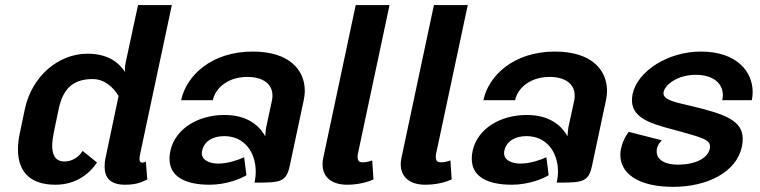

<svg xmlns="http://www.w3.org/2000/svg" viewBox="-20 -720 2998 757"><path d="M533.3 -116.7 657.5 -700H524.2L475.8 -475C473.3 -464.2 472.5 -455 472.5 -446.7C472.5 -442.5 473.3 -439.2 473.3 -435.8C450 -471.7 407.5 -508.3 325 -508.3C209.2 -508.3 105.8 -418.3 78.3 -291.7L59.2 -200C53.3 -174.2 50.8 -151.7 50.8 -130.8C50.8 -35 107.5 8.3 198.3 8.3C287.5 8.3 338.3 -43.3 362.5 -79.2L305.8 -125C292.5 -102.5 265.8 -83.3 234.2 -83.3C196.7 -83.3 185.8 -111.7 185.8 -145.8C185.8 -163.3 189.2 -182.5 192.5 -200L211.7 -291.7C226.7 -360.8 260 -408.3 345 -408.3C390.8 -408.3 425.8 -377.5 447.5 -341.7L396.7 -100C393.3 -86.7 392.5 -74.2 392.5 -62.5C392.5 -19.2 415 8.3 473.3 8.3C520.8 8.3 540.8 -3.3 560.8 -12.5L555 -83.3C555 -83.3 545 -76.7 537.5 -79.2C532.5 -80.8 530 -85 530 -93.3C530 -98.3 530.8 -105.8 533.3 -116.7Z M1025.8 -182.5C1000.8 -227.5 952.5 -266.7 865 -266.7C763.3 -266.7 671.7 -215 651.7 -125C649.2 -114.2 648.3 -103.3 648.3 -94.2C648.3 -22.5 711.7 8.3 806.7 8.3C872.5 8.3 930.8 -15.8 951.7 -29.2L942.5 -100C922.5 -90.8 880 -75 840.8 -75C805.8 -75 775.8 -88.3 775.8 -115.8C775.8 -118.3 775.8 -121.7 776.7 -125C785 -164.2 820 -183.3 864.2 -183.3C943.3 -183.3 988.3 -120 988.3 -43.3C988.3 -29.2 986.7 -15 983.3 0H991.7C1085 0 1109.2 -2.5 1122.5 -66.7L1177.5 -325C1180 -337.5 1181.7 -349.2 1181.7 -361.7C1181.7 -444.2 1120.8 -516.7 976.7 -516.7C811.7 -516.7 714.2 -420 694.2 -325H819.2C830 -375 880.8 -416.7 955 -416.7C1020 -416.7 1054.2 -386.7 1054.2 -343.3C1054.2 -337.5 1054.2 -331.7 1052.5 -325L1029.2 -216.7C1027.5 -206.7 1026.7 -194.2 1025.8 -182.5Z M1452.5 -12.5 1447.5 -87.5C1447.5 -87.5 1428.3 -80 1410.8 -80C1399.2 -80 1390 -83.3 1390 -100.8C1390 -105 1390 -110.8 1391.7 -116.7L1515.8 -700H1382.5L1255 -100C1252.5 -90 1251.7 -80.8 1251.7 -72.5C1251.7 -23.3 1285.8 8.3 1348.3 8.3C1395.8 8.3 1432.5 -3.3 1452.5 -12.5Z M1760.8 -12.5 1755.8 -87.5C1755.8 -87.5 1736.7 -80 1719.2 -80C1707.5 -80 1698.3 -83.3 1698.3 -100.8C1698.3 -105 1698.3 -110.8 1700 -116.7L1824.2 -700H1690.8L1563.3 -100C1560.8 -90 1560 -80.8 1560 -72.5C1560 -23.3 1594.2 8.3 1656.7 8.3C1704.2 8.3 1740.8 -3.3 1760.8 -12.5Z M2217.5 -182.5C2192.5 -227.5 2144.2 -266.7 2056.7 -266.7C1955 -266.7 1863.3 -215 1843.3 -125C1840.8 -114.2 1840 -103.3 1840 -94.2C1840 -22.5 1903.3 8.3 1998.3 8.3C2064.2 8.3 2122.5 -15.8 2143.3 -29.2L2134.2 -100C2114.2 -90.8 2071.7 -75 2032.5 -75C1997.5 -75 1967.5 -88.3 1967.5 -115.8C1967.5 -118.3 1967.5 -121.7 1968.3 -125C1976.7 -164.2 2011.7 -183.3 2055.8 -183.3C2135 -183.3 2180 -120 2180 -43.3C2180 -29.2 2178.3 -15 2175 0H2183.3C2276.7 0 2300.8 -2.5 2314.2 -66.7L2369.2 -325C2371.7 -337.5 2373.3 -349.2 2373.3 -361.7C2373.3 -444.2 2312.5 -516.7 2168.3 -516.7C2003.3 -516.7 1905.8 -420 1885.8 -325H2010.8C2021.7 -375 2072.5 -416.7 2146.7 -416.7C2211.7 -416.7 2245.8 -386.7 2245.8 -343.3C2245.8 -337.5 2245.8 -331.7 2244.2 -325L2220.8 -216.7C2219.2 -206.7 2218.3 -194.2 2217.5 -182.5Z M2743.3 -516.7C2614.2 -516.7 2493.3 -440 2474.2 -349.2C2472.5 -340 2471.7 -332.5 2471.7 -325C2471.7 -243.3 2572.5 -226.7 2667.5 -200C2750.8 -176.7 2779.2 -168.3 2779.2 -143.3C2779.2 -140 2779.2 -136.7 2778.3 -133.3C2770.8 -97.5 2724.2 -70.8 2652.5 -70.8C2601.7 -70.8 2569.2 -90 2569.2 -122.5C2569.2 -125.8 2569.2 -129.2 2570 -133.3C2575 -155.8 2590 -166.7 2590 -166.7L2459.2 -200C2459.2 -200 2437.5 -175.8 2428.3 -133.3C2426.7 -125 2425.8 -116.7 2425.8 -109.2C2425.8 -40.8 2489.2 16.7 2634.2 16.7C2765.8 16.7 2883.3 -39.2 2905 -141.7C2907.5 -152.5 2908.3 -163.3 2908.3 -172.5C2908.3 -244.2 2840 -269.2 2714.2 -300C2656.7 -314.2 2595.8 -322.5 2595.8 -352.5C2595.8 -355 2596.7 -356.7 2596.7 -358.3C2603.3 -386.7 2651.7 -425 2723.3 -425C2789.2 -425 2830 -393.3 2830 -345C2830 -338.3 2829.2 -331.7 2827.5 -325H2944.2C2946.7 -335.8 2947.5 -346.7 2947.5 -357.5C2947.5 -437.5 2885 -516.7 2743.3 -516.7Z"/></svg>

Font: BoonHome
Style: Bold Oblique
Weight: 700
Italic angle: -12°
Designer: Sungsit Sawaiwan
Foundry: Sungsit Sawaiwan
Version: Version 0.2